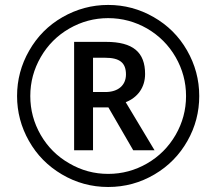

<svg xmlns="http://www.w3.org/2000/svg" viewBox="-20 -744 872 774"><path d="M48.8 -356.9C48.8 -292.5 64.9 -231.9 96.7 -175.8C128.4 -119.6 172.4 -74.7 229.5 -41C286.6 -7.3 348.6 9.8 416 9.8C483.9 9.8 545.9 -7.3 603 -41C660.2 -74.7 704.1 -120.1 735.8 -176.3C767.6 -232.4 783.2 -293 783.2 -356.9C783.2 -422.9 766.6 -483.9 733.9 -541C701.2 -598.1 656.2 -642.6 599.1 -675.3C542 -708 481 -724.1 416 -724.1C350.1 -724.1 289.1 -707.5 231.9 -674.8C174.8 -642.1 130.4 -597.2 97.7 -540C64.9 -482.9 48.8 -421.9 48.8 -356.9ZM102.1 -356.9C102.1 -413.1 116.2 -465.3 144.5 -514.2C172.4 -562.5 210.9 -601.1 259.3 -628.9C307.6 -656.7 359.9 -670.9 416 -670.9C472.2 -670.9 524.4 -656.7 573.2 -628.9C621.6 -600.6 660.2 -562 688 -513.7C715.8 -465.3 730 -413.1 730 -356.9C730 -300.8 715.8 -248.5 688 -200.2C659.7 -151.4 621.1 -112.8 572.8 -85C524.4 -57.1 472.2 -43 416 -43C359.9 -43 307.6 -57.1 259.3 -85.4C210.4 -113.3 171.9 -151.9 144 -200.2C116.2 -248.5 102.1 -300.8 102.1 -356.9ZM564.9 -445.8C564.9 -533.2 516.6 -575.2 407.2 -575.2H278.8V-138.2H355V-311H417L517.1 -138.2H603L486.8 -332C535.2 -351.1 564.9 -391.6 564.9 -445.8ZM355 -511.2H403.8C462.4 -511.2 487.8 -491.2 487.8 -443.8C487.8 -401.4 457.5 -373 404.8 -373H355Z"/></svg>

Font: Noto Reveo Sans
Style: Bold
Weight: 700
Designer: Monotype Design team
Foundry: Monotype Imaging Inc.
Version: Version 1.04